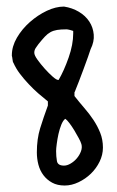

<svg xmlns="http://www.w3.org/2000/svg" viewBox="-20 -573 362 593"><path d="M93.8 -102.5Q93.8 -143.6 104 -176.8Q114.3 -210 127.9 -247.1V-259.8Q113.3 -271.5 98.1 -284.7Q83 -297.9 68.4 -313.5Q53.7 -329.1 41.5 -345.2Q29.3 -361.3 21.5 -378.9Q19.5 -380.9 18.6 -389.6Q17.6 -398.4 16.6 -400.4V-402.3Q16.6 -429.7 32.2 -456.5Q47.9 -483.4 72.3 -504.9Q96.7 -526.4 124.5 -539.6Q152.3 -552.7 177.7 -552.7Q203.1 -548.8 223.6 -536.6Q244.1 -524.4 255.9 -506.3Q267.6 -488.3 269.5 -466.3Q271.5 -444.3 259.8 -420.9Q257.8 -414.1 251.5 -396.5Q245.1 -378.9 237.8 -358.9Q230.5 -338.9 223.6 -321.3Q216.8 -303.7 213.9 -296.9Q210.9 -288.1 210.4 -289.1Q210 -290 210 -282.2V-276.4Q224.6 -257.8 240.2 -239.7Q255.9 -221.7 268.6 -202.6Q281.2 -183.6 289.6 -162.6Q297.9 -141.6 297.9 -117.2Q297.9 -94.7 287.6 -73.7Q277.3 -52.7 260.7 -36.6Q244.1 -20.5 222.7 -10.3Q201.2 0 179.7 0Q157.2 0 141.1 -8.8Q125 -17.6 114.3 -31.7Q103.5 -45.9 98.6 -64.5Q93.8 -83 93.8 -102.5ZM153.3 -106.4Q153.3 -89.8 155.8 -75.7Q158.2 -61.5 177.7 -61.5Q187.5 -61.5 198.2 -67.9Q209 -74.2 217.3 -84Q225.6 -93.8 230 -105.5Q234.4 -117.2 231.4 -127.9Q229.5 -134.8 223.1 -146.5Q216.8 -158.2 209.5 -170.4Q202.1 -182.6 194.3 -192.9Q186.5 -203.1 181.6 -206.1Q174.8 -201.2 169.4 -188Q164.1 -174.8 160.6 -159.2Q157.2 -143.6 155.3 -128.9Q153.3 -114.3 153.3 -106.4ZM85.9 -410.2Q85.9 -402.3 95.7 -388.7Q105.5 -375 118.2 -360.8Q130.9 -346.7 142.6 -336.4Q154.3 -326.2 159.2 -326.2H161.1Q177.7 -354.5 191.9 -395Q206.1 -435.5 206.1 -469.7V-477.5Q204.1 -478.5 196.3 -480.5Q188.5 -482.4 185.5 -482.4Q168 -482.4 156.2 -480.5Q144.5 -478.5 135.7 -473.6Q127 -468.8 118.7 -460Q110.4 -451.2 98.6 -436.5Q94.7 -431.6 90.3 -424.8Q85.9 -418 85.9 -410.2Z"/></svg>

Font: Covered By Your Grace
Style: Regular
Weight: 400
Designer: Kimberly Geswein
Foundry: Kimberly Geswein
Version: Version 1.0